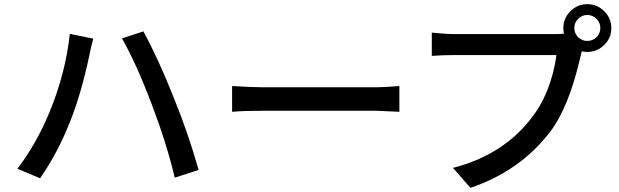

<svg xmlns="http://www.w3.org/2000/svg" viewBox="-20 -860 2980 924"><path d="M316 -697 429 -674Q416 -628 409 -589Q370 -407 320 -282Q262 -131 173 -2L64 -48Q156 -169 219 -322Q296 -510 316 -697ZM567 -675 670 -709Q742 -577 817 -388Q884 -224 936 -42L821 -5Q781 -173 712 -353Q637 -553 567 -675Z M1097 -446Q1196 -440 1246 -440H1790Q1827 -440 1902 -446V-322L1790 -327H1246Q1154 -327 1097 -322Z M2851 -681Q2869 -699 2869 -725Q2869 -751 2851 -769Q2832 -788 2806 -788Q2781 -788 2762 -769Q2744 -751 2744 -725Q2744 -700 2762 -681Q2781 -663 2806 -663Q2832 -663 2851 -681ZM2654 -696Q2679 -696 2694 -698Q2691 -710 2691 -725Q2691 -772 2725 -806Q2759 -840 2806 -840Q2854 -840 2888 -806Q2922 -772 2922 -725Q2922 -677 2888 -644Q2854 -610 2806 -610Q2792 -610 2780 -613L2775 -594Q2719 -345 2627 -225Q2483 -37 2244 44L2160 -52Q2397 -113 2533 -286Q2632 -410 2658 -595H2166Q2110 -595 2058 -591V-703Q2126 -696 2167 -696Z"/></svg>

Font: Noto Sans S Chinese Medium
Style: Regular
Weight: 500
Designer: Ryoko NISHIZUKA  (kana & ideographs); Paul D. Hunt (Latin, Greek & Cyrillic); Wenlong ZHANG  (bopomofo); Sandoll Communi
Foundry: Adobe Systems Incorporated
Version: Version 1.000;PS 1;hotconv 1.0.78;makeotf.lib2.5.61930